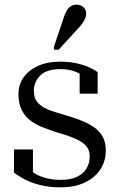

<svg xmlns="http://www.w3.org/2000/svg" viewBox="-20 -792 513 822"><path d="M364 -123Q364 -146 353 -161.5Q342 -177 322.5 -188Q303 -199 278 -208Q253 -217 225 -225Q197 -234 167.5 -245Q138 -256 113.5 -273.5Q89 -291 74 -319Q59 -347 59 -389Q59 -429 80.5 -460Q102 -491 142 -509.5Q182 -528 238 -528Q278 -528 310 -520.5Q342 -513 364.5 -502.5Q387 -492 398 -483V-391H321V-490Q330 -491 337 -485Q344 -479 349.5 -470.5Q355 -462 357 -455Q359 -448 357 -447Q347 -460 330.5 -471Q314 -482 291.5 -489Q269 -496 238 -496Q179 -496 152 -468.5Q125 -441 125 -403Q125 -375 137.5 -358Q150 -341 171 -330Q192 -319 218 -311.5Q244 -304 270 -296Q300 -287 329 -275.5Q358 -264 381.5 -248Q405 -232 419 -208Q433 -184 433 -148Q433 -102 409.5 -66.5Q386 -31 343 -10.5Q300 10 240 10Q191 10 153 0.5Q115 -9 87 -23.5Q59 -38 40 -53V-152H121V-36Q111 -41 104.5 -46Q98 -51 95.5 -55.5Q93 -60 94 -65Q95 -70 100 -76Q112 -59 133 -47Q154 -35 181.5 -28.5Q209 -22 240 -22Q281 -22 308.5 -34.5Q336 -47 350 -70Q364 -93 364 -123ZM254 -720Q260 -738 267.5 -749.5Q275 -761 285 -766.5Q295 -772 307 -772Q326 -772 337.5 -761Q349 -750 349 -733Q349 -724 345 -714Q341 -704 334 -694Q327 -684 318 -674L231 -579H211V-592Z"/></svg>

Font: Roboto Serif 144pt
Style: Regular
Weight: 400
Version: Version 1.008